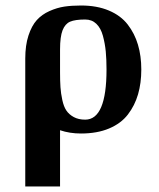

<svg xmlns="http://www.w3.org/2000/svg" viewBox="-20 -470 572 690"><path d="M195.8 -2V200.2H70.8V-259.8Q70.8 -307.1 82.3 -342.3Q93.8 -377.4 112.1 -397.7Q130.4 -418 157.7 -430.2Q185.1 -442.4 211.4 -446.3Q237.8 -450.2 271 -450.2Q328.6 -450.2 371.3 -432.1Q414.1 -414.1 439 -381.8Q463.9 -349.6 475.8 -309.3Q487.8 -269 487.8 -220.2Q487.8 -171.4 476.1 -131.1Q464.4 -90.8 439.7 -58.6Q415 -26.4 372.1 -8.3Q329.1 9.8 271 9.8Q230.5 9.8 195.8 -2ZM195.8 -210Q195.8 -178.2 197.3 -156.5Q198.7 -134.8 203.9 -110.8Q209 -86.9 218.5 -72.8Q228 -58.6 245.1 -49.3Q262.2 -40 286.1 -40Q362.8 -40 362.8 -220.2Q362.8 -256.8 360.1 -284.9Q357.4 -313 349.9 -341.1Q342.3 -369.1 326.2 -384.5Q310.1 -399.9 286.1 -399.9Q250 -399.9 231.9 -392.1Q213.9 -384.3 204.8 -361.1Q195.8 -337.9 195.8 -292Z"/></svg>

Font: Pfennig
Style: Bold
Weight: 700
Version: Version 20120410 ; ttfautohint (v0.8)